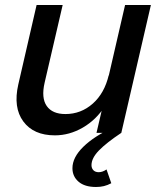

<svg xmlns="http://www.w3.org/2000/svg" viewBox="-20 -530 636 766"><path d="M199 10Q114 10 73 -45.5Q32 -101 53 -193L126 -510H230L158 -200Q144 -139 166.5 -107Q189 -75 241 -75Q303 -75 350 -116.5Q397 -158 414 -231L399 -107Q364 -52 310.5 -21Q257 10 199 10ZM365 0 393 -120H389L479 -510H582L464 0ZM363 216Q318 216 293.5 195Q269 174 269 141Q269 98 312.5 55.5Q356 13 431 -21L464 0Q404 40 374.5 70.5Q345 101 345 129Q345 141 352.5 149Q360 157 374 157Q389 157 405 146L424 201Q409 209 394.5 212.5Q380 216 363 216Z"/></svg>

Font: Instrument Sans Medium
Style: Italic
Weight: 500
Italic angle: -13°
Designer: Rodrigo Fuenzalida
Foundry: fragTYPE
Version: Version 1.000;gftools[0.9.28]